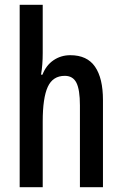

<svg xmlns="http://www.w3.org/2000/svg" viewBox="-20 -780 509 800"><path d="M158 -559Q158 -509 151 -469H157Q172 -508 203 -529Q234 -550 273 -550Q343 -550 376 -502Q409 -454 409 -363V0H313V-341Q313 -406 298.5 -435Q284 -464 250 -464Q200 -464 179 -418Q158 -372 158 -274V0H62V-760H158Z"/></svg>

Font: Noto Sans Lao UI ExtCond Med
Style: Regular
Weight: 500
Width: 2
Designer: Monotype Design Team
Foundry: Monotype Imaging Inc.
Version: Version 2.000; ttfautohint (v1.8.4.7-5d5b)